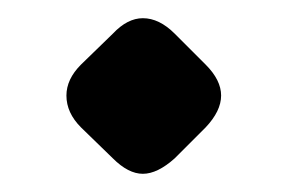

<svg xmlns="http://www.w3.org/2000/svg" viewBox="-20 -174 315 211"><path d="M104 -137Q120 -154 137 -154Q155 -154 172 -137L206 -103Q223 -86 223 -69Q223 -52 206 -34L172 0Q153 17 137 17Q121 17 104 0L69 -34Q53 -50 53 -69Q53 -87 69 -103Z"/></svg>

Font: Young Serif
Style: Regular
Weight: 400
Designer: Bastien Sozeau
Foundry: NBR — Bastien Sozeau
Version: Version 3.004; ttfautohint (v1.8.4.7-5d5b);gftools[0.9.33]